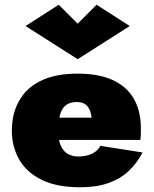

<svg xmlns="http://www.w3.org/2000/svg" viewBox="-20 -781 649 811"><path d="M136 -190H573Q575 -206 575 -219.5Q575 -233 575 -239Q575 -312 545.5 -363.5Q516 -415 457 -442.5Q398 -470 308 -470Q224 -470 166.5 -446Q109 -422 76.5 -379Q44 -336 34 -279Q32 -267 31 -255Q30 -243 30 -230Q30 -161 61.5 -106.5Q93 -52 157 -21Q221 10 318 10Q388 10 438.5 -8Q489 -26 524 -59Q559 -92 582 -137L404 -165Q396 -150 382.5 -140Q369 -130 350.5 -125Q332 -120 308 -120Q288 -120 269 -129.5Q250 -139 238 -163Q226 -187 226 -230L228 -250Q228 -283 236.5 -305.5Q245 -328 261.5 -339Q278 -350 303 -350Q323 -350 336 -343Q349 -336 356.5 -321.5Q364 -307 367 -284H136ZM308 -681 228 -761 88 -671 308 -531 528 -671 388 -761Z"/></svg>

Font: Jost Black
Style: Regular
Weight: 900
Version: Version 3.710